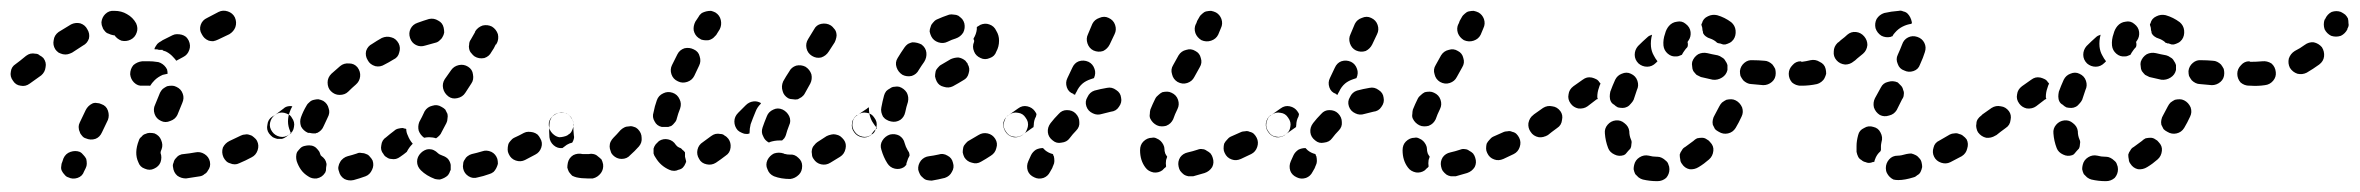

<svg xmlns="http://www.w3.org/2000/svg" viewBox="-42 -307 4351 354"><path d="M72 8Q74 12 77 15Q80 19 84 20Q92 24 101 21Q110 18 113 9L116 3Q118 -1 118 -5Q118 -10 117 -14Q115 -18 112 -21Q109 -25 105 -27Q97 -30 88 -27Q79 -24 75 -15L73 -9Q71 -5 71 -1Q70 4 72 8ZM341 8Q344 4 345 0Q346 -4 345 -9Q343 -18 335 -23Q327 -28 318 -26Q307 -24 297 -23Q293 -23 289 -21Q285 -19 282 -15Q279 -12 278 -7Q276 -3 277 1Q278 11 285 17Q292 22 301 22Q314 20 327 18Q332 17 335 14Q339 12 341 8ZM242 4Q251 0 254 -8Q257 -17 254 -25Q254 -25 254 -25Q254 -28 256 -32Q259 -40 255 -49Q252 -57 243 -61Q239 -62 234 -62Q230 -62 226 -60Q222 -59 219 -55Q215 -52 214 -48Q205 -25 213 -8Q216 1 225 4Q234 8 242 4ZM432 -47Q430 -51 426 -54Q423 -57 419 -58Q414 -60 410 -59Q406 -59 402 -57Q391 -52 381 -47Q373 -43 369 -35Q366 -26 370 -17Q372 -13 375 -10Q378 -7 382 -6Q386 -4 391 -4Q395 -4 399 -6Q411 -11 422 -17Q430 -21 433 -30Q436 -39 432 -47ZM105 -64Q106 -60 109 -57Q112 -53 116 -52Q125 -48 134 -51Q142 -54 146 -63L157 -86Q160 -94 157 -103Q154 -112 145 -115Q141 -117 137 -117Q132 -118 128 -116Q124 -114 121 -111Q118 -108 116 -104L105 -81Q103 -77 103 -73Q103 -68 105 -64ZM496 -90Q494 -94 490 -96Q486 -98 482 -99Q478 -100 473 -99Q469 -98 465 -95L460 -92Q452 -87 451 -77Q449 -68 454 -61Q457 -57 461 -54Q465 -52 469 -51Q473 -51 478 -51Q482 -52 486 -55L491 -59Q499 -64 500 -73Q502 -82 496 -90ZM255 -84Q263 -80 272 -84Q281 -87 285 -95L294 -117Q298 -126 295 -134Q292 -143 283 -147Q279 -149 275 -149Q270 -149 266 -148Q262 -146 258 -143Q255 -140 253 -136L244 -114Q240 -106 243 -97Q246 -88 255 -84ZM38 -200Q35 -203 31 -205Q28 -208 23 -208Q19 -209 14 -208Q10 -207 6 -204Q-6 -194 -13 -189Q-21 -184 -22 -175Q-24 -166 -18 -158Q-13 -150 -4 -149Q5 -147 13 -153Q20 -158 34 -168Q41 -174 42 -183Q44 -192 38 -200ZM235 -149Q234 -148 234 -149Q234 -149 233 -149Q227 -149 221 -149Q212 -148 205 -155Q199 -161 198 -170Q198 -180 204 -187Q211 -193 220 -194Q227 -194 234 -194Q240 -194 246 -193Q250 -193 254 -191Q258 -189 261 -186Q264 -183 266 -179Q267 -175 267 -171Q262 -170 258 -169Q249 -165 243 -159Q238 -154 235 -149ZM255 -231 258 -233 276 -242Q280 -244 284 -244Q289 -244 293 -243Q297 -242 301 -239Q304 -236 306 -232Q310 -223 307 -215Q304 -206 296 -202L283 -195Q281 -198 278 -201Q272 -208 264 -212Q261 -213 258 -214V-215H251Q249 -216 247 -216Q245 -216 243 -216Q243 -216 243 -217Q243 -217 243 -218Q245 -222 248 -226Q251 -229 255 -231ZM119 -253Q115 -261 106 -264Q97 -266 89 -262Q78 -255 66 -248Q58 -242 57 -233Q55 -224 60 -216Q62 -213 66 -210Q70 -208 74 -207Q79 -206 83 -207Q87 -208 91 -210Q102 -217 111 -223Q119 -227 122 -236Q124 -245 119 -253ZM330 -244Q332 -240 335 -237Q338 -234 343 -232Q347 -231 351 -231Q356 -232 360 -234L381 -244Q389 -249 392 -257Q395 -266 391 -275Q387 -283 378 -286Q369 -289 361 -285L340 -274Q331 -270 328 -261Q325 -252 330 -244ZM199 -234Q207 -238 210 -247Q213 -255 209 -264Q203 -275 192 -281Q182 -287 169 -287Q159 -288 152 -281Q146 -275 145 -266Q145 -261 147 -257Q148 -253 151 -250Q154 -246 158 -245Q162 -243 167 -242Q168 -242 169 -242Q174 -235 182 -232Q191 -230 199 -234Z M645 -11Q643 -15 640 -18Q637 -22 633 -23Q629 -25 624 -25Q620 -26 616 -24Q607 -21 599 -19Q595 -18 591 -15Q587 -12 585 -8Q583 -5 582 0Q581 4 583 9Q585 18 593 23Q601 27 610 25Q621 22 632 18Q640 15 644 6Q648 -2 645 -11ZM777 21Q773 23 769 24Q764 24 760 23Q744 17 734 7Q727 0 727 -9Q727 -18 734 -25Q737 -28 741 -30Q745 -32 749 -32Q754 -32 758 -30Q762 -28 765 -25Q768 -22 774 -20Q780 -18 784 -14Q788 -9 789 -3Q789 0 789 4Q789 5 789 6Q789 7 788 8Q787 12 784 16Q781 19 777 21ZM526 18Q518 13 513 6Q508 -1 505 -10Q504 -14 504 -18Q504 -23 506 -27Q509 -31 512 -34Q515 -37 520 -38Q524 -39 528 -39Q533 -39 537 -37Q541 -35 544 -31Q547 -28 548 -24Q549 -22 549 -21Q550 -20 551 -19Q554 -17 557 -13Q559 -10 560 -5Q560 -4 560 -3Q559 2 559 7Q559 8 558 10Q558 11 557 12Q552 20 542 22Q533 23 526 18ZM873 3Q875 -1 876 -5Q876 -10 875 -14Q872 -23 864 -27Q855 -31 847 -28Q837 -25 828 -23Q824 -22 820 -19Q817 -17 815 -13Q812 -9 812 -5Q811 0 812 4Q814 13 822 18Q830 23 839 20Q849 18 860 14Q864 13 868 10Q871 7 873 3ZM954 -52Q952 -56 949 -59Q945 -62 941 -63Q937 -64 932 -64Q928 -64 924 -62Q915 -57 906 -53Q902 -51 899 -47Q896 -44 895 -40Q894 -36 894 -31Q894 -27 896 -23Q900 -14 909 -11Q918 -8 926 -12Q935 -17 945 -22Q953 -26 956 -35Q959 -44 954 -52ZM679 -14Q675 -14 671 -17Q667 -19 665 -23Q659 -30 661 -39Q662 -49 670 -54Q677 -60 685 -66Q688 -69 693 -70Q697 -71 701 -71Q703 -70 704 -70Q706 -70 707 -69Q707 -63 710 -57Q713 -49 719 -42Q718 -41 718 -41Q712 -35 708 -27Q708 -27 708 -27Q702 -22 696 -18Q692 -15 688 -14Q684 -13 679 -14ZM755 -112Q764 -115 772 -110Q776 -108 779 -105Q781 -101 783 -97Q784 -93 783 -88Q783 -84 781 -80Q776 -71 772 -63Q771 -60 768 -57Q765 -54 762 -52Q756 -54 749 -54Q745 -54 740 -53Q733 -58 730 -66Q728 -74 731 -82Q736 -91 741 -102Q746 -110 755 -112ZM1015 -73Q1016 -77 1015 -82Q1014 -86 1011 -90Q1006 -98 997 -99Q988 -101 980 -95Q972 -90 970 -81Q969 -71 974 -64Q977 -60 980 -58Q984 -55 989 -54Q993 -54 997 -55Q1002 -56 1005 -58L1006 -59Q1010 -61 1012 -65Q1014 -69 1015 -73ZM460 -64Q454 -72 456 -81Q458 -90 465 -95Q472 -100 481 -107Q484 -110 489 -111Q493 -112 497 -111Q494 -106 492 -100Q489 -92 489 -83Q489 -74 493 -65Q493 -63 495 -61Q493 -60 491 -59Q483 -53 474 -55Q465 -57 460 -64ZM513 -91Q517 -102 523 -112Q525 -116 529 -119Q532 -122 537 -123Q541 -124 545 -124Q550 -123 554 -121Q562 -116 564 -107Q567 -99 562 -90Q558 -82 555 -75Q553 -70 550 -67Q547 -64 543 -62Q541 -62 540 -61Q538 -61 536 -61Q533 -61 529 -62Q528 -62 527 -62Q526 -62 526 -62Q526 -62 526 -62Q517 -66 513 -74Q510 -83 513 -91ZM785 -129Q792 -124 801 -126Q811 -128 816 -136L827 -153Q832 -160 830 -170Q829 -179 821 -184Q813 -189 804 -187Q795 -185 790 -178L778 -161Q773 -153 775 -144Q777 -135 785 -129ZM568 -139Q575 -132 584 -132Q594 -132 600 -138Q607 -145 614 -151Q621 -157 622 -166Q623 -175 617 -183Q611 -190 602 -190Q592 -191 585 -185Q577 -178 569 -171Q562 -164 562 -155Q562 -145 568 -139ZM636 -196Q640 -188 650 -185Q659 -183 667 -188Q675 -192 683 -197Q692 -201 694 -210Q697 -219 693 -227Q688 -236 680 -238Q671 -241 662 -237Q653 -232 644 -226Q636 -222 633 -213Q631 -204 636 -196ZM873 -226 874 -227Q878 -235 876 -244Q873 -253 865 -258Q857 -262 848 -260Q839 -257 834 -249V-248Q830 -241 826 -234Q823 -230 823 -225Q822 -221 823 -217Q824 -212 827 -209Q830 -205 833 -203Q841 -198 851 -200Q860 -203 864 -211Q869 -218 872 -225Q873 -225 873 -225Q873 -225 873 -225ZM714 -237Q717 -228 725 -224Q733 -220 742 -223Q752 -226 760 -228Q765 -229 768 -232Q772 -235 774 -239Q776 -242 777 -247Q777 -251 776 -256Q774 -265 766 -269Q758 -274 749 -272Q739 -269 728 -265Q719 -262 715 -254Q711 -246 714 -237Z M1437 -1Q1437 -10 1430 -16Q1423 -23 1414 -22Q1409 -22 1406 -23Q1404 -23 1403 -24Q1394 -27 1385 -24Q1377 -20 1373 -12Q1369 -3 1373 5Q1376 14 1385 18Q1398 23 1415 23Q1424 22 1431 15Q1437 9 1437 -1ZM1066 12Q1071 5 1070 -4Q1069 -9 1067 -13Q1064 -16 1060 -19Q1057 -22 1052 -23Q1048 -24 1044 -23Q1042 -23 1041 -23Q1035 -23 1032 -23Q1023 -25 1015 -21Q1007 -16 1005 -7Q1004 -2 1004 2Q1005 6 1007 10Q1010 14 1013 17Q1017 19 1021 20Q1030 22 1041 22Q1046 22 1051 22Q1060 20 1066 12ZM1209 6Q1205 8 1201 8Q1196 8 1192 6Q1176 -1 1167 -16Q1164 -20 1163 -24Q1163 -28 1163 -33Q1164 -37 1167 -41Q1170 -44 1173 -47Q1181 -52 1190 -50Q1199 -48 1204 -40Q1206 -37 1210 -35Q1214 -34 1216 -31Q1219 -29 1221 -26Q1221 -22 1221 -18Q1222 -14 1223 -10Q1223 -9 1223 -8Q1222 -7 1222 -6Q1220 -1 1217 2Q1214 5 1209 6ZM1514 -49Q1511 -53 1507 -56Q1504 -58 1499 -59Q1495 -60 1491 -59Q1486 -58 1482 -56Q1473 -50 1465 -45Q1462 -43 1459 -39Q1456 -36 1455 -31Q1454 -27 1455 -23Q1455 -18 1458 -14Q1463 -6 1472 -4Q1481 -2 1489 -7Q1497 -12 1507 -18Q1515 -23 1517 -33Q1519 -42 1514 -49ZM1301 -51Q1298 -55 1294 -57Q1291 -60 1286 -60Q1282 -61 1277 -60Q1273 -59 1269 -56Q1261 -50 1254 -45Q1246 -40 1244 -31Q1242 -22 1247 -14Q1251 -6 1261 -4Q1270 -2 1278 -7Q1287 -13 1296 -20Q1304 -25 1305 -35Q1306 -44 1301 -51ZM1134 -69Q1131 -72 1127 -73Q1122 -75 1118 -74Q1113 -74 1109 -72Q1105 -70 1102 -67Q1095 -59 1089 -53Q1086 -50 1084 -46Q1082 -42 1082 -37Q1082 -33 1084 -28Q1085 -24 1088 -21Q1095 -14 1104 -14Q1114 -14 1120 -21Q1128 -28 1136 -37Q1142 -44 1141 -53Q1141 -62 1134 -69ZM977 -93Q984 -100 993 -99Q998 -99 1002 -98Q1006 -96 1009 -93Q1012 -90 1014 -85Q1016 -81 1015 -77Q1015 -67 1016 -58Q1017 -54 1016 -51Q1015 -47 1013 -44Q1008 -43 1003 -40Q999 -37 995 -34Q986 -33 979 -39Q972 -45 971 -54Q970 -65 971 -77Q971 -86 977 -93ZM1384 -105Q1392 -109 1401 -105Q1405 -103 1408 -100Q1411 -97 1413 -93Q1415 -89 1415 -84Q1415 -80 1413 -76Q1409 -66 1407 -58Q1406 -55 1404 -52Q1402 -50 1400 -48Q1398 -48 1395 -48Q1386 -48 1377 -45Q1376 -44 1376 -44Q1368 -48 1365 -56Q1361 -63 1364 -72Q1367 -81 1372 -93Q1375 -101 1384 -105ZM1574 -73Q1575 -78 1574 -82Q1573 -86 1570 -90Q1565 -98 1556 -99Q1547 -101 1539 -95H1538Q1534 -92 1532 -88Q1529 -84 1529 -80Q1528 -76 1529 -71Q1530 -67 1533 -63Q1538 -56 1547 -54Q1556 -52 1564 -58L1565 -59Q1569 -61 1571 -65Q1573 -69 1574 -73ZM1361 -117Q1354 -121 1347 -120Q1339 -119 1333 -113Q1326 -106 1319 -99Q1312 -92 1312 -83Q1312 -74 1318 -67Q1321 -64 1326 -62Q1330 -60 1334 -60Q1336 -60 1337 -60Q1339 -61 1340 -61Q1340 -61 1340 -62Q1340 -70 1342 -78Q1346 -89 1351 -101Q1354 -109 1360 -115Q1361 -116 1361 -117ZM1163 -100Q1165 -111 1169 -122Q1172 -131 1181 -135Q1189 -139 1198 -136Q1207 -133 1211 -124Q1215 -116 1212 -107Q1208 -97 1206 -89Q1205 -84 1202 -81Q1199 -77 1196 -75Q1194 -74 1193 -74Q1191 -73 1190 -73Q1185 -73 1180 -73Q1179 -73 1179 -73Q1179 -73 1178 -73Q1169 -75 1165 -83Q1160 -91 1163 -100ZM1411 -126Q1415 -124 1420 -124Q1424 -123 1429 -124Q1433 -126 1436 -128Q1440 -131 1442 -135Q1447 -144 1452 -153Q1456 -161 1454 -170Q1451 -179 1443 -184Q1435 -188 1426 -186Q1417 -183 1413 -175Q1407 -166 1402 -157Q1398 -148 1401 -139Q1403 -131 1411 -126ZM1208 -157Q1216 -153 1225 -156Q1234 -159 1238 -167Q1242 -176 1247 -186Q1251 -194 1248 -203Q1246 -212 1237 -216Q1229 -220 1220 -218Q1211 -215 1207 -207Q1202 -197 1197 -187Q1193 -179 1196 -170Q1199 -161 1208 -157ZM1455 -204Q1463 -199 1472 -201Q1481 -204 1486 -212L1497 -229Q1499 -233 1500 -238Q1501 -242 1500 -246Q1499 -251 1496 -254Q1493 -258 1490 -260Q1482 -265 1472 -263Q1463 -261 1459 -253L1448 -235Q1443 -227 1445 -218Q1447 -209 1455 -204ZM1240 -267 1246 -276Q1248 -280 1252 -283Q1256 -285 1260 -286Q1264 -287 1269 -287Q1273 -286 1277 -284Q1285 -279 1287 -270Q1289 -261 1285 -253L1280 -245Q1279 -243 1278 -242Q1277 -241 1276 -240Q1272 -235 1265 -233Q1258 -232 1251 -234Q1249 -235 1248 -236Q1247 -236 1246 -237Q1239 -242 1237 -251Q1236 -259 1240 -267Z M1715 -7Q1713 -16 1705 -20Q1697 -25 1688 -22Q1679 -20 1671 -19Q1662 -18 1656 -11Q1650 -3 1651 6Q1652 10 1654 14Q1656 18 1660 21Q1663 24 1667 25Q1672 26 1676 26Q1688 24 1700 21Q1709 18 1713 10Q1718 2 1715 -7ZM1594 -6Q1587 -17 1583 -31Q1580 -40 1585 -48Q1590 -56 1599 -59Q1608 -61 1616 -57Q1624 -52 1626 -43Q1628 -36 1631 -31Q1633 -28 1634 -26Q1635 -23 1635 -20Q1632 -15 1630 -8Q1629 -6 1629 -3Q1628 -2 1627 -1Q1626 0 1625 1Q1617 6 1608 4Q1599 2 1594 -6ZM1793 -51Q1788 -59 1779 -61Q1770 -63 1762 -58Q1753 -53 1745 -48Q1741 -46 1738 -42Q1735 -39 1734 -35Q1733 -30 1733 -26Q1734 -21 1736 -17Q1741 -9 1750 -7Q1759 -4 1767 -9Q1776 -14 1785 -20Q1793 -25 1795 -34Q1798 -43 1793 -51ZM1853 -73Q1854 -77 1853 -82Q1852 -86 1849 -90Q1844 -98 1835 -99Q1826 -101 1818 -95Q1810 -90 1808 -81Q1807 -71 1812 -64Q1817 -56 1827 -54Q1836 -53 1843 -58L1844 -59Q1848 -61 1850 -65Q1852 -69 1853 -73ZM1539 -95Q1548 -101 1557 -107Q1557 -108 1558 -108Q1559 -109 1560 -109Q1560 -103 1561 -97Q1563 -87 1568 -80Q1571 -75 1575 -71Q1569 -66 1565 -60Q1565 -59 1565 -59Q1557 -53 1548 -55Q1539 -57 1534 -64Q1528 -72 1530 -81Q1531 -90 1539 -95ZM1586 -92Q1589 -88 1593 -86Q1596 -84 1601 -83Q1610 -81 1618 -86Q1625 -91 1627 -100Q1629 -110 1632 -119Q1634 -128 1630 -136Q1625 -144 1616 -147Q1612 -148 1607 -147Q1603 -147 1599 -144Q1595 -142 1592 -139Q1589 -135 1588 -131Q1585 -120 1583 -109Q1582 -105 1583 -100Q1584 -96 1586 -92ZM1742 -189Q1742 -189 1742 -190Q1742 -190 1742 -190Q1740 -192 1738 -195Q1732 -200 1725 -201Q1718 -201 1711 -198Q1704 -194 1694 -188Q1690 -186 1687 -182Q1684 -179 1683 -175Q1682 -170 1682 -166Q1683 -161 1685 -157Q1689 -149 1698 -147Q1707 -144 1715 -148Q1726 -154 1734 -159Q1742 -163 1744 -172Q1747 -181 1742 -189ZM1622 -169Q1630 -165 1639 -167Q1648 -170 1652 -178Q1657 -186 1662 -193Q1667 -201 1666 -210Q1665 -219 1657 -225Q1653 -227 1649 -228Q1645 -229 1640 -229Q1636 -228 1632 -226Q1628 -223 1626 -220Q1619 -210 1613 -200Q1608 -192 1611 -183Q1614 -174 1622 -169ZM1782 -262Q1774 -265 1765 -261Q1764 -260 1762 -259Q1760 -258 1759 -257Q1759 -255 1759 -253Q1758 -244 1753 -236Q1753 -236 1753 -235Q1753 -234 1754 -233Q1754 -232 1754 -231Q1754 -230 1754 -230Q1750 -221 1754 -212Q1757 -204 1766 -200Q1774 -196 1783 -200Q1792 -203 1795 -212Q1800 -221 1800 -232Q1800 -242 1795 -250Q1791 -259 1782 -262ZM1674 -258Q1672 -253 1672 -249Q1673 -244 1675 -240Q1679 -232 1688 -229Q1697 -226 1705 -230Q1713 -234 1720 -236Q1729 -239 1734 -247Q1738 -255 1736 -264Q1735 -268 1732 -272Q1729 -275 1725 -278Q1721 -280 1717 -280Q1712 -281 1708 -280Q1696 -276 1685 -271Q1681 -269 1678 -265Q1675 -262 1674 -258Z M1865 20Q1873 24 1882 21Q1890 18 1894 10L1898 3Q1898 2 1899 1Q1899 1 1899 0L1900 -2Q1902 -6 1902 -10Q1902 -15 1901 -19Q1900 -20 1900 -21Q1900 -22 1899 -23Q1891 -25 1885 -30Q1883 -32 1881 -34Q1874 -34 1868 -31Q1862 -27 1859 -21L1854 -10Q1850 -1 1853 8Q1856 16 1865 20ZM2194 -16Q2193 -20 2190 -24Q2187 -27 2183 -29Q2179 -32 2175 -32Q2171 -33 2166 -31Q2157 -28 2148 -26Q2139 -24 2134 -17Q2129 -9 2131 0Q2132 5 2134 8Q2137 12 2141 15Q2144 17 2149 18Q2153 18 2158 18Q2168 15 2179 12Q2188 9 2193 1Q2197 -7 2194 -16ZM2070 2Q2060 -11 2060 -30Q2060 -40 2066 -46Q2073 -53 2082 -53Q2086 -54 2090 -52Q2095 -50 2098 -47Q2101 -44 2103 -40Q2105 -36 2105 -32Q2105 -28 2106 -26Q2106 -25 2106 -25Q2107 -23 2108 -21Q2109 -20 2110 -18Q2109 -15 2108 -12Q2107 -6 2108 0Q2107 2 2105 3Q2103 5 2101 7Q2094 12 2085 11Q2075 9 2070 2ZM2275 -53Q2273 -57 2270 -60Q2267 -63 2262 -64Q2258 -66 2254 -65Q2249 -65 2245 -63Q2236 -59 2227 -55Q2223 -53 2220 -49Q2217 -46 2215 -42Q2214 -38 2214 -33Q2214 -29 2216 -25Q2220 -16 2229 -13Q2237 -10 2246 -14Q2255 -18 2265 -23Q2273 -27 2276 -36Q2279 -45 2275 -53ZM1941 -98Q1935 -104 1925 -104Q1916 -104 1910 -97Q1902 -89 1895 -80Q1889 -72 1890 -63Q1891 -54 1899 -48Q1906 -42 1915 -44Q1925 -45 1930 -52Q1936 -60 1942 -66Q1949 -73 1948 -82Q1948 -91 1941 -98ZM2333 -90Q2328 -98 2319 -99Q2310 -101 2302 -95H2301Q2294 -90 2292 -80Q2291 -71 2296 -64Q2301 -56 2311 -54Q2320 -53 2327 -58L2328 -59Q2336 -64 2337 -73Q2339 -82 2333 -90ZM1861 -71 1844 -59Q1836 -53 1827 -55Q1818 -56 1813 -64Q1810 -68 1809 -72Q1808 -76 1809 -81Q1810 -85 1812 -89Q1814 -93 1818 -95L1835 -107Q1843 -113 1852 -111Q1861 -109 1866 -102Q1867 -100 1868 -99Q1869 -97 1869 -96L1868 -92Q1864 -85 1864 -76Q1863 -74 1864 -73Q1863 -72 1862 -72Q1862 -71 1861 -71ZM2079 -88Q2081 -84 2084 -81Q2087 -78 2091 -76Q2095 -74 2100 -74Q2104 -74 2108 -75Q2113 -77 2116 -80Q2119 -83 2121 -87Q2124 -96 2129 -106Q2133 -114 2130 -123Q2127 -132 2118 -136Q2114 -138 2110 -138Q2105 -138 2101 -137Q2097 -135 2094 -132Q2090 -129 2088 -125Q2083 -115 2079 -105Q2078 -101 2078 -97Q2077 -92 2079 -88ZM2025 -127Q2024 -136 2016 -141Q2008 -147 1999 -145Q1987 -143 1976 -140Q1967 -137 1963 -128Q1958 -120 1961 -111Q1964 -102 1973 -98Q1981 -94 1990 -97Q1998 -99 2006 -101Q2016 -102 2021 -110Q2027 -118 2025 -127ZM1926 -163 1935 -182Q1939 -191 1947 -194Q1956 -197 1965 -193Q1973 -189 1976 -180Q1979 -172 1975 -163Q1972 -162 1969 -161Q1960 -158 1954 -153Q1947 -147 1943 -138Q1941 -135 1940 -132Q1939 -133 1938 -133Q1937 -133 1937 -134Q1928 -137 1925 -146Q1922 -155 1926 -163ZM2129 -156Q2138 -151 2147 -154Q2156 -157 2160 -165L2170 -183Q2175 -191 2172 -200Q2170 -209 2162 -213Q2154 -218 2145 -215Q2136 -213 2131 -205L2121 -187Q2116 -179 2119 -170Q2121 -161 2129 -156ZM1974 -214Q1983 -210 1992 -213Q2000 -217 2004 -225L2013 -244Q2017 -252 2014 -261Q2011 -270 2002 -274Q1994 -278 1985 -274Q1976 -271 1972 -263L1964 -244Q1960 -236 1963 -227Q1966 -218 1974 -214ZM2165 -268 2169 -275Q2171 -279 2175 -282Q2178 -285 2182 -286Q2187 -287 2191 -287Q2196 -286 2200 -284Q2207 -280 2210 -272Q2213 -263 2209 -255Q2207 -250 2204 -243Q2200 -235 2191 -232Q2182 -229 2173 -233Q2165 -238 2162 -246Q2159 -255 2163 -263Q2164 -264 2164 -265Q2165 -267 2165 -268Z M2349 20Q2357 24 2366 21Q2374 18 2378 10L2382 3Q2382 2 2383 1Q2383 1 2383 0L2384 -2Q2386 -6 2386 -10Q2386 -15 2385 -19Q2384 -20 2384 -21Q2384 -22 2383 -23Q2375 -25 2369 -30Q2367 -32 2365 -34Q2358 -34 2352 -31Q2346 -27 2343 -21L2338 -10Q2334 -1 2337 8Q2340 16 2349 20ZM2678 -16Q2677 -20 2674 -24Q2671 -27 2667 -29Q2663 -32 2659 -32Q2655 -33 2650 -31Q2641 -28 2632 -26Q2623 -24 2618 -17Q2613 -9 2615 0Q2616 5 2618 8Q2621 12 2625 15Q2628 17 2633 18Q2637 18 2642 18Q2652 15 2663 12Q2672 9 2677 1Q2681 -7 2678 -16ZM2554 2Q2544 -11 2544 -30Q2544 -40 2550 -46Q2557 -53 2566 -53Q2570 -54 2574 -52Q2579 -50 2582 -47Q2585 -44 2587 -40Q2589 -36 2589 -32Q2589 -28 2590 -26Q2590 -25 2590 -25Q2591 -23 2592 -21Q2593 -20 2594 -18Q2593 -15 2592 -12Q2591 -6 2592 0Q2591 2 2589 3Q2587 5 2585 7Q2578 12 2569 11Q2559 9 2554 2ZM2759 -53Q2757 -57 2754 -60Q2751 -63 2746 -64Q2742 -66 2738 -65Q2733 -65 2729 -63Q2720 -59 2711 -55Q2707 -53 2704 -49Q2701 -46 2699 -42Q2698 -38 2698 -33Q2698 -29 2700 -25Q2704 -16 2713 -13Q2721 -10 2730 -14Q2739 -18 2749 -23Q2757 -27 2760 -36Q2763 -45 2759 -53ZM2425 -98Q2419 -104 2409 -104Q2400 -104 2394 -97Q2386 -89 2379 -80Q2373 -72 2374 -63Q2375 -54 2383 -48Q2390 -42 2399 -44Q2409 -45 2414 -52Q2420 -60 2426 -66Q2433 -73 2432 -82Q2432 -91 2425 -98ZM2817 -90Q2812 -98 2803 -99Q2794 -101 2786 -95H2785Q2778 -90 2776 -80Q2775 -71 2780 -64Q2785 -56 2795 -54Q2804 -53 2811 -58L2812 -59Q2820 -64 2821 -73Q2823 -82 2817 -90ZM2345 -71 2328 -59Q2320 -53 2311 -55Q2302 -56 2297 -64Q2294 -68 2293 -72Q2292 -76 2293 -81Q2294 -85 2296 -89Q2298 -93 2302 -95L2319 -107Q2327 -113 2336 -111Q2345 -109 2350 -102Q2351 -100 2352 -99Q2353 -97 2353 -96L2352 -92Q2348 -85 2348 -76Q2347 -74 2348 -73Q2347 -72 2346 -72Q2346 -71 2345 -71ZM2563 -88Q2565 -84 2568 -81Q2571 -78 2575 -76Q2579 -74 2584 -74Q2588 -74 2592 -75Q2597 -77 2600 -80Q2603 -83 2605 -87Q2608 -96 2613 -106Q2617 -114 2614 -123Q2611 -132 2602 -136Q2598 -138 2594 -138Q2589 -138 2585 -137Q2581 -135 2578 -132Q2574 -129 2572 -125Q2567 -115 2563 -105Q2562 -101 2562 -97Q2561 -92 2563 -88ZM2509 -127Q2508 -136 2500 -141Q2492 -147 2483 -145Q2471 -143 2460 -140Q2451 -137 2447 -128Q2442 -120 2445 -111Q2448 -102 2457 -98Q2465 -94 2474 -97Q2482 -99 2490 -101Q2500 -102 2505 -110Q2511 -118 2509 -127ZM2410 -163 2419 -182Q2423 -191 2431 -194Q2440 -197 2449 -193Q2457 -189 2460 -180Q2463 -172 2459 -163Q2456 -162 2453 -161Q2444 -158 2438 -153Q2431 -147 2427 -138Q2425 -135 2424 -132Q2423 -133 2422 -133Q2421 -133 2421 -134Q2412 -137 2409 -146Q2406 -155 2410 -163ZM2613 -156Q2622 -151 2631 -154Q2640 -157 2644 -165L2654 -183Q2659 -191 2656 -200Q2654 -209 2646 -213Q2638 -218 2629 -215Q2620 -213 2615 -205L2605 -187Q2600 -179 2603 -170Q2605 -161 2613 -156ZM2458 -214Q2467 -210 2476 -213Q2484 -217 2488 -225L2497 -244Q2501 -252 2498 -261Q2495 -270 2486 -274Q2478 -278 2469 -274Q2460 -271 2456 -263L2448 -244Q2444 -236 2447 -227Q2450 -218 2458 -214ZM2649 -268 2653 -275Q2655 -279 2659 -282Q2662 -285 2666 -286Q2671 -287 2675 -287Q2680 -286 2684 -284Q2691 -280 2694 -272Q2697 -263 2693 -255Q2691 -250 2688 -243Q2684 -235 2675 -232Q2666 -229 2657 -233Q2649 -238 2646 -246Q2643 -255 2647 -263Q2648 -264 2648 -265Q2649 -267 2649 -268Z M3013 27H3014Q3023 27 3030 21Q3036 14 3036 5Q3036 0 3034 -4Q3033 -8 3029 -11Q3026 -14 3022 -16Q3018 -18 3014 -18H3013Q3005 -18 2998 -20Q2989 -22 2981 -17Q2973 -12 2971 -3Q2970 1 2970 5Q2971 10 2973 14Q2976 17 2979 20Q2983 23 2987 24Q3000 27 3013 27ZM3111 -45Q3109 -48 3105 -50Q3101 -53 3096 -53Q3092 -53 3087 -52Q3083 -50 3080 -47Q3072 -41 3065 -36Q3061 -34 3059 -30Q3056 -26 3055 -22Q3055 -17 3056 -13Q3056 -9 3059 -5Q3064 3 3073 5Q3082 6 3090 1Q3100 -5 3109 -13Q3116 -19 3117 -29Q3118 -38 3111 -45ZM2923 -34Q2918 -47 2917 -61Q2916 -70 2922 -77Q2928 -84 2937 -85Q2946 -86 2953 -80Q2961 -74 2962 -65Q2962 -57 2965 -50Q2967 -46 2966 -42Q2966 -37 2964 -33Q2964 -33 2964 -33Q2964 -33 2964 -33Q2960 -29 2956 -24Q2956 -24 2955 -23Q2954 -22 2954 -22Q2953 -22 2952 -21Q2943 -18 2935 -22Q2926 -26 2923 -34ZM2835 -102Q2829 -110 2820 -111Q2811 -113 2803 -108Q2792 -100 2786 -96Q2783 -93 2780 -89Q2778 -85 2777 -81Q2776 -77 2777 -72Q2778 -68 2780 -64Q2786 -57 2795 -55Q2804 -53 2812 -58Q2818 -63 2829 -71Q2837 -76 2838 -86Q2840 -95 2835 -102ZM3158 -122Q3154 -124 3150 -124Q3145 -124 3141 -123Q3137 -121 3133 -118Q3130 -115 3128 -111Q3124 -103 3119 -94Q3117 -91 3116 -86Q3115 -82 3116 -77Q3118 -73 3120 -69Q3123 -66 3127 -64Q3135 -59 3144 -61Q3153 -63 3158 -71Q3164 -81 3169 -92Q3173 -100 3170 -109Q3166 -118 3158 -122ZM2902 -124 2885 -111Q2878 -106 2868 -107Q2859 -109 2854 -116Q2848 -124 2850 -133Q2851 -142 2859 -148L2876 -160Q2880 -163 2884 -164Q2888 -165 2893 -164Q2897 -163 2901 -161Q2905 -159 2907 -155Q2908 -155 2908 -154Q2908 -154 2909 -153Q2907 -149 2906 -145Q2903 -137 2903 -128Q2903 -126 2904 -125Q2903 -124 2903 -124Q2903 -124 2902 -124ZM2928 -120Q2930 -116 2934 -114Q2937 -111 2941 -109Q2945 -108 2950 -108Q2954 -108 2958 -110Q2962 -112 2965 -116Q2968 -119 2970 -123Q2973 -132 2976 -141Q2980 -149 2977 -158Q2974 -167 2965 -171Q2957 -175 2948 -171Q2940 -168 2936 -160Q2931 -149 2927 -138Q2926 -133 2926 -129Q2926 -124 2928 -120ZM3302 -171Q3303 -180 3296 -187Q3289 -193 3280 -193L3278 -194Q3269 -194 3263 -187Q3256 -180 3256 -171Q3256 -162 3262 -155Q3269 -149 3278 -149H3280Q3289 -148 3296 -155Q3302 -162 3302 -171ZM3232 -172Q3232 -176 3231 -180Q3229 -184 3226 -188Q3223 -191 3219 -193Q3215 -195 3211 -195Q3200 -196 3190 -196Q3181 -197 3174 -191Q3167 -185 3166 -176Q3166 -171 3167 -167Q3169 -163 3172 -159Q3175 -156 3179 -154Q3183 -152 3187 -152Q3197 -151 3209 -150Q3218 -150 3225 -156Q3232 -162 3232 -172ZM3143 -178Q3143 -183 3143 -187Q3142 -191 3139 -195Q3137 -199 3133 -201Q3129 -204 3125 -205Q3114 -207 3106 -209Q3097 -211 3089 -207Q3081 -202 3078 -193Q3077 -189 3078 -184Q3078 -180 3080 -176Q3083 -172 3086 -169Q3090 -167 3094 -165Q3104 -163 3116 -160Q3125 -159 3133 -164Q3141 -169 3143 -178ZM2979 -190Q2972 -197 2972 -206Q2972 -215 2978 -222Q2987 -231 2995 -238Q2997 -240 2999 -241Q3001 -242 3004 -243Q3001 -232 3002 -221Q3003 -212 3007 -205Q3010 -199 3014 -194Q3013 -193 3011 -191Q3004 -184 2995 -184Q2986 -184 2979 -190ZM3025 -223Q3024 -234 3028 -245Q3030 -253 3035 -259Q3041 -266 3050 -267Q3059 -269 3066 -263Q3074 -257 3075 -248Q3076 -239 3071 -232Q3070 -231 3070 -231Q3069 -228 3070 -227Q3070 -226 3070 -224Q3070 -222 3069 -220Q3066 -217 3064 -214Q3061 -210 3059 -206Q3057 -205 3054 -204Q3052 -203 3049 -203Q3040 -202 3033 -208Q3026 -214 3025 -223ZM3103 -240Q3100 -242 3098 -246Q3098 -249 3097 -251Q3097 -256 3095 -261Q3095 -262 3095 -262Q3095 -263 3096 -264Q3098 -273 3107 -277Q3115 -281 3124 -279Q3138 -275 3150 -266Q3157 -260 3158 -251Q3159 -241 3154 -234Q3151 -230 3147 -228Q3143 -226 3139 -225Q3138 -225 3137 -225Q3136 -225 3135 -225Q3132 -226 3129 -227Q3128 -227 3127 -227Q3126 -228 3124 -228Q3123 -229 3122 -230Q3117 -234 3111 -236Q3107 -237 3103 -240Z M3499 10Q3501 6 3502 1Q3502 -3 3501 -7Q3500 -12 3497 -15Q3494 -19 3490 -21Q3486 -23 3482 -24Q3478 -24 3473 -23Q3463 -20 3457 -20Q3447 -20 3441 -13Q3435 -6 3435 3Q3435 8 3437 12Q3439 16 3442 19Q3445 22 3449 24Q3453 25 3458 25Q3470 25 3486 20Q3490 19 3493 16Q3497 14 3499 10ZM3584 -50Q3581 -54 3578 -56Q3575 -59 3570 -60Q3566 -62 3561 -61Q3557 -61 3553 -59Q3543 -53 3534 -48Q3525 -44 3523 -35Q3520 -26 3524 -18Q3528 -10 3537 -7Q3546 -4 3554 -8Q3564 -13 3575 -19Q3583 -24 3585 -33Q3588 -42 3584 -50ZM3390 -12Q3386 -14 3384 -18Q3382 -22 3381 -27Q3381 -32 3381 -38Q3381 -47 3384 -58Q3386 -67 3395 -71Q3403 -76 3412 -73Q3421 -71 3425 -63Q3430 -54 3427 -45Q3426 -40 3426 -38Q3426 -35 3426 -32Q3426 -32 3426 -31Q3426 -30 3426 -30Q3425 -29 3425 -28Q3418 -22 3415 -13Q3414 -11 3414 -9Q3412 -8 3410 -8Q3408 -7 3407 -7Q3402 -6 3398 -8Q3393 -9 3390 -12ZM3648 -73Q3649 -77 3648 -82Q3647 -86 3644 -90Q3639 -97 3630 -99Q3621 -101 3613 -95L3611 -94Q3607 -91 3605 -88Q3602 -84 3602 -79Q3601 -75 3602 -71Q3603 -66 3605 -63Q3611 -55 3620 -53Q3629 -52 3637 -57L3639 -59Q3643 -61 3645 -65Q3647 -69 3648 -73ZM3424 -95Q3432 -91 3441 -94Q3450 -96 3455 -104L3465 -124Q3468 -128 3468 -132Q3469 -137 3467 -141Q3466 -146 3463 -149Q3460 -152 3457 -155Q3448 -159 3439 -156Q3430 -154 3426 -146L3415 -126Q3411 -118 3413 -109Q3416 -100 3424 -95ZM3322 -163Q3324 -167 3325 -171Q3325 -176 3324 -180Q3322 -189 3313 -193Q3305 -198 3296 -196Q3288 -194 3280 -193Q3275 -193 3271 -192Q3267 -190 3264 -187Q3261 -184 3259 -180Q3257 -175 3258 -171Q3258 -162 3264 -155Q3271 -148 3280 -149Q3294 -149 3308 -152Q3312 -153 3316 -156Q3320 -159 3322 -163ZM3469 -177Q3477 -173 3486 -176Q3495 -179 3498 -188Q3504 -201 3507 -211Q3510 -220 3506 -228Q3502 -236 3493 -239Q3484 -242 3476 -238Q3468 -234 3465 -225Q3462 -217 3457 -206Q3453 -198 3457 -189Q3460 -180 3469 -177ZM3401 -224Q3401 -233 3395 -240Q3389 -247 3380 -248Q3371 -249 3364 -243Q3360 -239 3352 -233Q3348 -229 3346 -228Q3339 -221 3339 -212Q3338 -203 3344 -196Q3350 -189 3360 -188Q3369 -188 3376 -194Q3378 -195 3382 -199Q3389 -205 3393 -208Q3400 -214 3401 -224ZM3416 -255Q3414 -264 3418 -272Q3423 -280 3432 -283Q3445 -286 3459 -287Q3463 -288 3467 -286Q3472 -285 3475 -282Q3478 -279 3480 -275Q3482 -271 3483 -266Q3483 -265 3483 -265Q3483 -264 3482 -263Q3474 -262 3466 -258Q3458 -254 3452 -247Q3449 -244 3447 -240Q3445 -240 3444 -239Q3435 -237 3427 -241Q3419 -246 3416 -255Z M3840 27H3841Q3850 27 3857 21Q3863 14 3863 5Q3863 0 3861 -4Q3860 -8 3856 -11Q3853 -14 3849 -16Q3845 -18 3841 -18H3840Q3832 -18 3825 -20Q3816 -22 3808 -17Q3800 -12 3798 -3Q3797 1 3797 5Q3798 10 3800 14Q3803 17 3806 20Q3810 23 3814 24Q3827 27 3840 27ZM3938 -45Q3936 -48 3932 -50Q3928 -53 3923 -53Q3919 -53 3914 -52Q3910 -50 3907 -47Q3899 -41 3892 -36Q3888 -34 3886 -30Q3883 -26 3882 -22Q3882 -17 3883 -13Q3883 -9 3886 -5Q3891 3 3900 5Q3909 6 3917 1Q3927 -5 3936 -13Q3943 -19 3944 -29Q3945 -38 3938 -45ZM3750 -34Q3745 -47 3744 -61Q3743 -70 3749 -77Q3755 -84 3764 -85Q3773 -86 3780 -80Q3788 -74 3789 -65Q3789 -57 3792 -50Q3794 -46 3793 -42Q3793 -37 3791 -33Q3791 -33 3791 -33Q3791 -33 3791 -33Q3787 -29 3783 -24Q3783 -24 3782 -23Q3781 -22 3781 -22Q3780 -22 3779 -21Q3770 -18 3762 -22Q3753 -26 3750 -34ZM3662 -102Q3656 -110 3647 -111Q3638 -113 3630 -108Q3619 -100 3613 -96Q3610 -93 3607 -89Q3605 -85 3604 -81Q3603 -77 3604 -72Q3605 -68 3607 -64Q3613 -57 3622 -55Q3631 -53 3639 -58Q3645 -63 3656 -71Q3664 -76 3665 -86Q3667 -95 3662 -102ZM3985 -122Q3981 -124 3977 -124Q3972 -124 3968 -123Q3964 -121 3960 -118Q3957 -115 3955 -111Q3951 -103 3946 -94Q3944 -91 3943 -86Q3942 -82 3943 -77Q3945 -73 3947 -69Q3950 -66 3954 -64Q3962 -59 3971 -61Q3980 -63 3985 -71Q3991 -81 3996 -92Q4000 -100 3997 -109Q3993 -118 3985 -122ZM3729 -124 3712 -111Q3705 -106 3695 -107Q3686 -109 3681 -116Q3675 -124 3677 -133Q3678 -142 3686 -148L3703 -160Q3707 -163 3711 -164Q3715 -165 3720 -164Q3724 -163 3728 -161Q3732 -159 3734 -155Q3735 -155 3735 -154Q3735 -154 3736 -153Q3734 -149 3733 -145Q3730 -137 3730 -128Q3730 -126 3731 -125Q3730 -124 3730 -124Q3730 -124 3729 -124ZM3755 -120Q3757 -116 3761 -114Q3764 -111 3768 -109Q3772 -108 3777 -108Q3781 -108 3785 -110Q3789 -112 3792 -116Q3795 -119 3797 -123Q3800 -132 3803 -141Q3807 -149 3804 -158Q3801 -167 3792 -171Q3784 -175 3775 -171Q3767 -168 3763 -160Q3758 -149 3754 -138Q3753 -133 3753 -129Q3753 -124 3755 -120ZM4129 -171Q4130 -180 4123 -187Q4116 -193 4107 -193L4105 -194Q4096 -194 4090 -187Q4083 -180 4083 -171Q4083 -162 4089 -155Q4096 -149 4105 -149H4107Q4116 -148 4123 -155Q4129 -162 4129 -171ZM4059 -172Q4059 -176 4058 -180Q4056 -184 4053 -188Q4050 -191 4046 -193Q4042 -195 4038 -195Q4027 -196 4017 -196Q4008 -197 4001 -191Q3994 -185 3993 -176Q3993 -171 3994 -167Q3996 -163 3999 -159Q4002 -156 4006 -154Q4010 -152 4014 -152Q4024 -151 4036 -150Q4045 -150 4052 -156Q4059 -162 4059 -172ZM3970 -178Q3970 -183 3970 -187Q3969 -191 3966 -195Q3964 -199 3960 -201Q3956 -204 3952 -205Q3941 -207 3933 -209Q3924 -211 3916 -207Q3908 -202 3905 -193Q3904 -189 3905 -184Q3905 -180 3907 -176Q3910 -172 3913 -169Q3917 -167 3921 -165Q3931 -163 3943 -160Q3952 -159 3960 -164Q3968 -169 3970 -178ZM3806 -190Q3799 -197 3799 -206Q3799 -215 3805 -222Q3814 -231 3822 -238Q3824 -240 3826 -241Q3828 -242 3831 -243Q3828 -232 3829 -221Q3830 -212 3834 -205Q3837 -199 3841 -194Q3840 -193 3838 -191Q3831 -184 3822 -184Q3813 -184 3806 -190ZM3852 -223Q3851 -234 3855 -245Q3857 -253 3862 -259Q3868 -266 3877 -267Q3886 -269 3893 -263Q3901 -257 3902 -248Q3903 -239 3898 -232Q3897 -231 3897 -231Q3896 -228 3897 -227Q3897 -226 3897 -224Q3897 -222 3896 -220Q3893 -217 3891 -214Q3888 -210 3886 -206Q3884 -205 3881 -204Q3879 -203 3876 -203Q3867 -202 3860 -208Q3853 -214 3852 -223ZM3930 -240Q3927 -242 3925 -246Q3925 -249 3924 -251Q3924 -256 3922 -261Q3922 -262 3922 -262Q3922 -263 3923 -264Q3925 -273 3934 -277Q3942 -281 3951 -279Q3965 -275 3977 -266Q3984 -260 3985 -251Q3986 -241 3981 -234Q3978 -230 3974 -228Q3970 -226 3966 -225Q3965 -225 3964 -225Q3963 -225 3962 -225Q3959 -226 3956 -227Q3955 -227 3954 -227Q3953 -228 3951 -228Q3950 -229 3949 -230Q3944 -234 3938 -236Q3934 -237 3930 -240Z M4154 -174Q4153 -184 4146 -190Q4138 -195 4129 -194Q4118 -193 4107 -193Q4103 -194 4099 -192Q4094 -190 4091 -187Q4088 -184 4086 -180Q4085 -176 4085 -171Q4084 -162 4091 -155Q4097 -149 4107 -149Q4121 -148 4134 -150Q4143 -151 4149 -158Q4155 -165 4154 -174ZM4239 -220Q4233 -227 4224 -229Q4215 -230 4207 -224Q4199 -218 4189 -213Q4181 -208 4178 -199Q4176 -190 4180 -182Q4185 -174 4194 -171Q4203 -169 4211 -173Q4223 -180 4234 -188Q4242 -194 4243 -203Q4244 -212 4239 -220ZM4287 -273Q4285 -277 4282 -280Q4278 -283 4274 -285Q4266 -288 4257 -285Q4249 -281 4245 -272Q4245 -271 4244 -271Q4241 -262 4244 -253Q4248 -245 4256 -241Q4265 -238 4274 -241Q4282 -245 4286 -253Q4286 -255 4287 -256Q4289 -260 4288 -264Q4288 -269 4287 -273Z"/></svg>

Font: FRB American Cursive Guidelines Arrows Dashed Extrabold
Style: Bold Italic
Weight: 800
Italic angle: -25°
Version: Version 2.0;Modular Font Editor K font №1